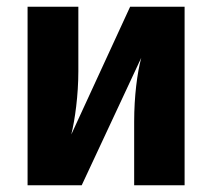

<svg xmlns="http://www.w3.org/2000/svg" viewBox="-20 -551 631 571"><path d="M529 -531H367L192 -151C203 -195 213 -268 213 -339V-531H62V0H223L400 -379C388 -334 379 -264 379 -189V0H529Z"/></svg>

Font: Fira Sans
Style: Bold
Weight: 700
Designer: Carrois Corporate & Edenspiekermann AG
Foundry: Carrois Corporate GbR & Edenspiekermann AG
Version: Version 4.203